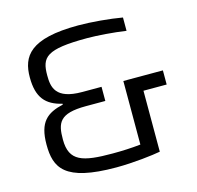

<svg xmlns="http://www.w3.org/2000/svg" viewBox="-103 -804 942 919"><g transform="rotate(-15 368.0 -344.0)"><path d="M698 -383H502V-68C457 -63 409 -61 363 -61C215 -61 150 -78 150 -187C150 -269 165 -313 298 -313H394V-383H298C166 -383 157 -445 157 -503C157 -593 183 -626 387 -626C437 -626 518 -620 579 -611V-677C517 -688 426 -696 362 -696C121 -696 74 -619 74 -515C74 -415 113 -372 193 -353V-349C112 -330 68 -296 68 -184C68 -69 105 8 363 8C449 8 547 -4 583 -11V-313H698Z"/></g></svg>

Font: Saira UNSAM
Style: Regular
Weight: 400
Designer: Hector Gatti with collaboration of the Omnibus-Type team
Foundry: Omnibus-Type
Version: Version 0.072;PS 000.072;hotconv 1.0.88;makeotf.lib2.5.64775